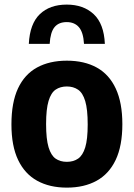

<svg xmlns="http://www.w3.org/2000/svg" viewBox="-20 -826 596 856"><path d="M278 10.5Q201.5 10.5 146 -20Q90.5 -50.5 60.8 -112.8Q31 -175 31 -271.5Q31 -369 60.2 -431.8Q89.5 -494.5 145 -525Q200.5 -555.5 278 -555.5Q356 -555.5 411.5 -524.8Q467 -494 496.2 -431Q525.5 -368 525.5 -272.5Q525.5 -176 495.8 -113.2Q466 -50.5 410.5 -20Q355 10.5 278 10.5ZM278 -104.5Q307.5 -104.5 328.2 -118.8Q349 -133 360 -169Q371 -205 371 -271Q371 -338.5 360 -375.2Q349 -412 328 -426.2Q307 -440.5 278 -440.5Q249 -440.5 228.2 -426.5Q207.5 -412.5 196.5 -376Q185.5 -339.5 185.5 -273Q185.5 -206 196.5 -169.5Q207.5 -133 228 -118.8Q248.5 -104.5 278 -104.5ZM108.5 -630.5Q113 -720 157.5 -762.8Q202 -805.5 277.5 -805.5Q352 -805.5 397.8 -762.8Q443.5 -720 447.5 -630.5H354.5Q351.5 -682 331.8 -704.8Q312 -727.5 277.5 -727.5Q241.5 -727.5 223 -704.8Q204.5 -682 201.5 -630.5Z"/></svg>

Font: Encode Sans SemiCondensed
Style: Bold
Weight: 700
Width: 4
Designer: Multiple Designers
Foundry: Impallari Type
Version: Version 3.002